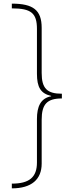

<svg xmlns="http://www.w3.org/2000/svg" viewBox="-20 -819 385 1055"><path d="M45 -799V-773C151 -773 183 -747 183 -660V-414C183 -339 204 -305 261 -292V-290C203 -279 183 -233 183 -165V74C183 155 141 190 45 190V216C153 216 209 167 209 80V-161C209 -247 239 -278 320 -278V-304C239 -304 209 -333 209 -418V-666C209 -764 162 -799 45 -799Z"/></svg>

Font: Noto Sans Sinhala UI SemiCondensed Thin
Style: Regular
Weight: 100
Width: 4
Designer: Jelle Bosma - Monotype Design Team
Foundry: Monotype Imaging Inc.
Version: Version 2.006